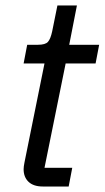

<svg xmlns="http://www.w3.org/2000/svg" viewBox="-20 -679 381 699"><path d="M230 0H136Q102 0 84 -17Q66 -34 66 -63Q66 -72 69 -87L142 -448H66L79 -516H118Q145 -516 154.5 -526.5Q164 -537 170 -565L189 -659H260L232 -516H341L328 -448H219L142 -68H243Z"/></svg>

Font: Aneliza
Style: Italic
Weight: 400
Italic angle: -11.31°
Designer: Mike Abbink, Paul van der Laan, Pieter van Rosmalen
Foundry: Bold Monday
Version: Version 3.0